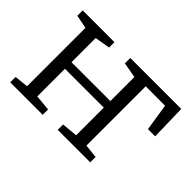

<svg xmlns="http://www.w3.org/2000/svg" viewBox="-101 -793 1036 1036"><g transform="rotate(45 417.0 -275.5)"><path d="M38 0V-41L117 -49.5V-495L40 -510V-551H282.5V-510L195 -495V-310.5H491.5V-494L403 -510V-551H792L797 -347H742L718 -501.5L570 -502V-49.5L648.5 -41V0H400.5V-41L491.5 -49.5V-260.5H195V-49.5L286 -41V0Z"/></g></svg>

Font: Merriweather 28pt Light
Style: Regular
Weight: 300
Version: Version 2.100